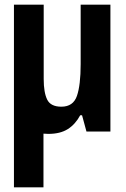

<svg xmlns="http://www.w3.org/2000/svg" viewBox="-20 -566 540 826"><path d="M188 10Q239 10 271.5 -10.5Q304 -31 325 -70H333L352 0H455V-546H327V-290Q327 -200 311 -153.5Q295 -107 244 -107Q198 -107 183 -137.5Q168 -168 168 -226V-546H40V240H167V9Q177 10 188 10Z"/></svg>

Font: Noto Sans Mono UI Condensed
Style: Bold
Weight: 700
Width: 3
Designer: Monotype Design team
Foundry: Monotype Imaging Inc.
Version: 1.000